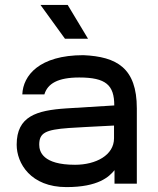

<svg xmlns="http://www.w3.org/2000/svg" viewBox="-20 -749 643 783"><path d="M245 -591H339L256 -729H145ZM251 14C381 14 425 -28 447 -55V0H538V-307C538 -472 456 -518 320 -524C140 -524 74 -441 71 -364H161C174 -408 216 -433 303 -433C412 -433 446 -402 446 -319L251 -307C129 -299 48 -275 48 -159C48 -83 105 14 251 14ZM286 -77C154 -77 140 -131 140 -159C140 -207 165 -220 261 -227C279 -228 376 -234 445 -237V-185C445 -116 371 -77 286 -77Z"/></svg>

Font: Hibana SubMedium
Style: Regular
Weight: 500
Width: 6
Designer: pygmalion
Foundry: ybstudio
Version: Version 0.930;hotconv 1.0.109;makeotfexe 2.5.65596